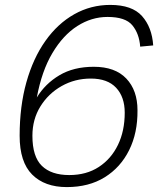

<svg xmlns="http://www.w3.org/2000/svg" viewBox="-20 -746 644 782"><path d="M252 16Q162 16 111 -35Q60 -86 60 -193Q60 -313 87.5 -411Q115 -509 165 -579.5Q215 -650 282.5 -688Q350 -726 429 -726Q518 -726 558.5 -680.5Q599 -635 604 -561L551 -556Q547 -609 519 -643Q491 -677 418 -677Q353 -677 295 -640Q237 -603 193.5 -530Q150 -457 130 -349Q164 -405 222 -439.5Q280 -474 362 -474Q449 -474 494.5 -426Q540 -378 540 -297Q541 -205 506 -134.5Q471 -64 406.5 -24Q342 16 252 16ZM262 -33Q332 -33 382.5 -66Q433 -99 460.5 -156Q488 -213 488 -287Q488 -351 453 -388.5Q418 -426 350 -426Q285 -426 231 -395.5Q177 -365 144.5 -312.5Q112 -260 112 -193Q112 -108 150.5 -70.5Q189 -33 262 -33Z"/></svg>

Font: Geist Mono ExtraLight
Style: Italic
Weight: 200
Italic angle: -12°
Monospace: yes
Designer: Basement.studio, Andrés Briganti, Mateo Zaragoza
Foundry: Basement.studio, Vercel, Andrés Briganti, Guido Ferreyra, Mateo Zaragoza
Version: Version 1.500; ttfautohint (v1.8.4.7-5d5b)